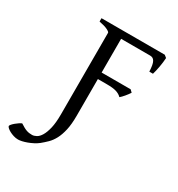

<svg xmlns="http://www.w3.org/2000/svg" viewBox="-308 -738 973 1047"><g transform="rotate(30 179.0 -214.5)"><path d="M173.3 -86.9Q173.3 -33.2 165 3.4Q156.7 40 143.3 65.4Q129.9 90.8 112.3 108.2Q94.7 125.5 76.2 140.6Q63 150.9 46.9 159.2Q30.8 167.5 14.9 173.3Q-1 179.2 -15.4 182.4Q-29.8 185.5 -39.1 185.5Q-53.7 185.5 -68.4 180.9Q-83 176.3 -94.2 170.2Q-105.5 164.1 -112.5 157.5Q-119.6 150.9 -119.6 146.5Q-119.6 142.6 -113.3 135.3Q-106.9 127.9 -98.1 120.6Q-89.4 113.3 -79.6 106.7Q-69.8 100.1 -63 97.7Q-49.3 106.4 -39.1 112.1Q-28.8 117.7 -20 120.6Q-11.2 123.5 -3.2 124.5Q4.9 125.5 14.2 125.5Q26.4 125.5 40.8 117.7Q55.2 109.9 67.1 90.1Q79.1 70.3 87.2 36.1Q95.2 2 95.2 -50.8V-564Q95.2 -569.8 77.4 -578.6Q59.6 -587.4 24.4 -594.2V-615.2H422.9L438 -603Q437.5 -590.3 435.5 -575.2Q433.6 -560.1 430.9 -544.9Q428.2 -529.8 425 -516.1Q421.9 -502.4 418.9 -493.2H396Q395 -515.6 392.3 -530.8Q389.6 -545.9 384.5 -554.9Q379.4 -564 372.3 -567.6Q365.2 -571.3 356 -571.3H173.3V-358.9H356L370.1 -345.2Q365.7 -338.4 359.9 -330.6Q354 -322.8 347.7 -315.2Q341.3 -307.6 335.2 -301.3Q329.1 -294.9 324.2 -291Q316.9 -298.3 308.6 -303.2Q300.3 -308.1 289.3 -311.5Q278.3 -314.9 263.4 -316.4Q248.5 -317.9 228 -317.9H173.3Z"/></g></svg>

Font: Noto Serif Devanagari
Style: Bold
Weight: 700
Designer: Monotype Design Team
Foundry: Monotype Imaging Inc.
Version: Version 1.01